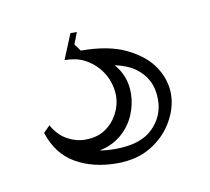

<svg xmlns="http://www.w3.org/2000/svg" viewBox="-39 -36 320 293"><g transform="rotate(-10 120.5 111.0)"><path d="M122 215Q85 215 58 199.5Q31 184 20 150L30 140Q39 156 52.5 163.5Q66 171 80 171Q99 171 111.5 162.5Q124 154 131 140.5Q138 127 138 113Q138 102 134 90.5Q130 79 121.5 69Q113 59 100.5 52.5Q88 46 70 46L86 7H96L89 25L97 36Q140 36 167.5 49.5Q195 63 208 83Q221 103 221 125Q221 146 209 167Q197 188 175 201.5Q153 215 122 215ZM123 193Q162 193 181 174.5Q200 156 200 130Q200 113 193.5 100.5Q187 88 175 79.5Q163 71 144 67Q152 76 156.5 87.5Q161 99 161 113Q161 130 154 146.5Q147 163 133 175Q119 187 99 191Q104 192 110 192.5Q116 193 123 193Z"/></g></svg>

Font: Kalnia Glaze Thin
Style: Regular
Weight: 100
Version: Version 1.110